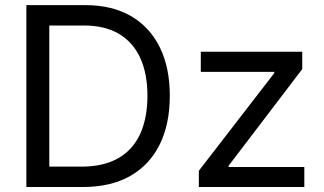

<svg xmlns="http://www.w3.org/2000/svg" viewBox="-20 -748 1296 768"><path d="M312 0H136.2V-81.5H306.2Q395 -81.5 453.6 -115.5Q512.2 -149.4 541 -213.1Q569.8 -276.9 569.8 -365.2Q569.8 -452.6 541.3 -515.6Q512.7 -578.6 456.3 -612.3Q399.9 -646 314.9 -646H132.3V-727.5H321.3Q427.7 -727.5 503.2 -684.1Q578.6 -640.6 618.9 -559.3Q659.2 -478 659.2 -365.2Q659.2 -251.5 618.7 -169.7Q578.1 -87.9 500.5 -43.9Q422.9 0 312 0ZM177.2 -727.5V0H85.4V-727.5ZM775.4 0V-64.9L1077.1 -455.6V-460.4H783.2V-541H1189V-471.7L894.5 -85V-80.1H1197.3V0Z"/></svg>

Font: Inter 17pt
Style: Regular
Weight: 400
Version: Version 4.001;git-66647c0bb